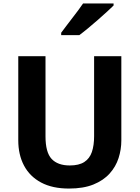

<svg xmlns="http://www.w3.org/2000/svg" viewBox="-20 -1083 810 1114"><path d="M380 11Q284 11 218.5 -24Q153 -59 119.5 -122Q86 -185 86 -269V-757H244V-292Q244 -199 279.5 -161Q315 -123 385 -123Q438 -123 469 -143Q500 -163 513 -201Q526 -239 526 -293V-757H684V-268Q684 -216 668 -166Q652 -116 616 -76Q580 -36 522 -12.5Q464 11 380 11ZM335 -879V-893Q350 -913 366.5 -935Q383 -957 400.5 -979.5Q418 -1002 434 -1023.5Q450 -1045 462 -1063H639V-1051Q627 -1039 603 -1017Q579 -995 550 -969.5Q521 -944 492 -920Q463 -896 440 -879Z"/></svg>

Font: Menbere
Style: Regular
Weight: 400
Designer: Aleme Tadesse
Foundry: Sorkin Type Co
Version: Version 1.000